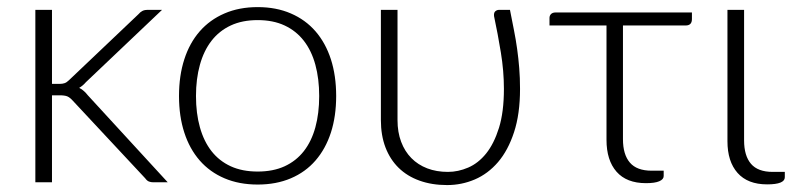

<svg xmlns="http://www.w3.org/2000/svg" viewBox="-20 -526 2288 554"><path d="M82 0ZM130 -497.5V-284H153Q160 -284 166.2 -286Q172.5 -288 180 -295.5L379.5 -485Q384.5 -491 390.5 -494.2Q396.5 -497.5 405.5 -497.5H447.5L228 -289Q219 -278.5 208.5 -272.5Q216.5 -268.5 222.2 -263.2Q228 -258 233.5 -251L464 0H422.5Q415.5 0 409.8 -2.2Q404 -4.5 399 -11.5L190 -235.5Q186 -240 182.2 -243Q178.5 -246 174.5 -247.8Q170.5 -249.5 165.2 -250.2Q160 -251 152.5 -251H130V0H82V-497.5Z M723.5 -505.5Q777 -505.5 819.2 -487.2Q861.5 -469 890.5 -435.5Q919.5 -402 934.8 -354.8Q950 -307.5 950 -249Q950 -190.5 934.8 -143.5Q919.5 -96.5 890.5 -63Q861.5 -29.5 819.2 -11.5Q777 6.5 723.5 6.5Q670 6.5 627.8 -11.5Q585.5 -29.5 556.2 -63Q527 -96.5 511.8 -143.5Q496.5 -190.5 496.5 -249Q496.5 -307.5 511.8 -354.8Q527 -402 556.2 -435.5Q585.5 -469 627.8 -487.2Q670 -505.5 723.5 -505.5ZM723.5 -31Q768 -31 801.2 -46.2Q834.5 -61.5 856.8 -90Q879 -118.5 890 -158.8Q901 -199 901 -249Q901 -298.5 890 -339Q879 -379.5 856.8 -408.2Q834.5 -437 801.2 -452.5Q768 -468 723.5 -468Q679 -468 645.8 -452.5Q612.5 -437 590.2 -408.2Q568 -379.5 556.8 -339Q545.5 -298.5 545.5 -249Q545.5 -199 556.8 -158.8Q568 -118.5 590.2 -90Q612.5 -61.5 645.8 -46.2Q679 -31 723.5 -31Z M1127 -497.5V-179.5Q1127 -144.5 1137.5 -116.8Q1148 -89 1167 -69.8Q1186 -50.5 1212.8 -40.2Q1239.5 -30 1272.5 -30Q1302 -30 1331 -42.5Q1360 -55 1382.8 -83.2Q1405.5 -111.5 1419.8 -157.2Q1434 -203 1434 -269.5Q1434 -321 1425.2 -374.5Q1416.5 -428 1405.5 -479.5Q1404.5 -489.5 1409.2 -493.5Q1414 -497.5 1419.5 -497.5H1451.5Q1457.5 -466.5 1463 -439Q1468.5 -411.5 1472.2 -384.5Q1476 -357.5 1478.2 -329.5Q1480.5 -301.5 1480.5 -269.5Q1480.5 -197 1463.2 -144.5Q1446 -92 1417 -58.2Q1388 -24.5 1350 -8.2Q1312 8 1270 8Q1226 8 1190.5 -4.8Q1155 -17.5 1130.2 -41.8Q1105.5 -66 1092.2 -100.8Q1079 -135.5 1079 -179.5V-497.5Z M1565.5 -474Q1565.5 -481 1570 -485.5Q1574.5 -490 1583 -490H1976.5V-471Q1976.5 -452.5 1958.5 -452.5H1777.5V-124.5Q1777.5 -80 1797.5 -56.8Q1817.5 -33.5 1860 -33.5H1895V-18Q1895 -8.5 1882.2 -3Q1869.5 2.5 1844 2.5Q1788 2.5 1759 -30.5Q1730 -63.5 1730 -122.5V-452.5H1565.5Z M2079 -497.5H2127V-121Q2127 -76.5 2147 -53.2Q2167 -30 2209.5 -30H2244.5V-14.5Q2244.5 6 2193.5 6Q2137.5 6 2108.2 -27Q2079 -60 2079 -118.5Z"/></svg>

Font: Lato Light
Style: Regular
Weight: 300
Designer: Lukasz Dziedzic
Foundry: tyPoland Lukasz Dziedzic
Version: Version 2.007; 2014-02-27